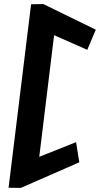

<svg xmlns="http://www.w3.org/2000/svg" viewBox="-20 -924 491 944"><path d="M22 0 23 -1 82 0 370 -126 354 -225 173 -153 246 -751 409 -679 451 -778 193 -904 134 -903 133 -904Z"/></svg>

Font: Ny Stormning
Style: Kr
Weight: 400
Designer: Robert Jablonski, Mew Too
Foundry: Cannot Into Space Fonts
Version: Version 0.90